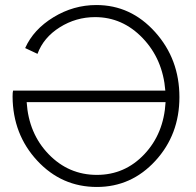

<svg xmlns="http://www.w3.org/2000/svg" viewBox="-20 -735 778 763"><path d="M365 8Q225 8 128 -96.5Q31 -201 30 -351Q30 -369 32 -375H637Q627 -500 547 -583.5Q467 -667 358 -667Q282 -667 217.5 -626.5Q153 -586 129 -521L80 -544Q113 -618 192.5 -666.5Q272 -715 363 -715Q500 -715 596.5 -607.5Q693 -500 693 -349Q693 -200 597.5 -96Q502 8 365 8ZM365 -40Q476 -40 553.5 -122Q631 -204 638 -329H86Q94 -204 173.5 -122Q253 -40 365 -40Z"/></svg>

Font: Raleway
Style: Light
Weight: 300
Designer: Matt McInerney, Pablo Impallari, Rodrigo Fuenzalida
Foundry: Matt McInerney, Pablo Impallari, Rodrigo Fuenzalida
Version: Version 3.000